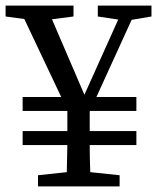

<svg xmlns="http://www.w3.org/2000/svg" viewBox="-31 -667 562 687"><path d="M50 -148V-198H210V-270H50V-320H188L56 -599L-11 -608V-647H232V-608L155 -598L271 -328L392 -597L319 -608V-647H511V-608L440 -596L314 -320H457V-270H291L290 -267V-198H457V-148H290Q290 -124 290.5 -100.5Q291 -77 292 -51L397 -40V0H105V-40L208 -51Q209 -76 209 -100Q209 -124 210 -148Z"/></svg>

Font: Source Serif 4
Style: Regular
Weight: 400
Designer: Frank Grießhammer
Foundry: Adobe
Version: Version 4.005;hotconv 1.1.0;makeotfexe 2.6.0